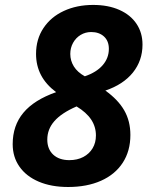

<svg xmlns="http://www.w3.org/2000/svg" viewBox="-20 -745 611 775"><path d="M31.2 -163.1Q31.2 -238.3 74.5 -290Q117.7 -341.8 206.5 -373Q165.5 -403.8 145.5 -442.1Q125.5 -480.5 125.5 -527.3Q125.5 -586.9 155.5 -631.8Q185.5 -676.8 237.8 -700.9Q290 -725.1 356 -725.1Q416.5 -725.1 461.7 -705.1Q506.8 -685.1 531 -648.9Q555.2 -612.8 555.2 -564.9Q555.2 -500.5 516.4 -452.1Q477.5 -403.8 405.3 -379.4Q456.5 -342.8 481.4 -299.6Q506.3 -256.3 506.3 -200.2Q506.3 -135.3 475.3 -87.9Q444.3 -40.5 387.7 -15.4Q331.1 9.8 254.9 9.8Q187 9.8 136.5 -11.7Q85.9 -33.2 58.6 -72.3Q31.2 -111.3 31.2 -163.1ZM367.2 -198.2Q367.2 -233.4 347.9 -262.5Q328.6 -291.5 289.1 -315.4Q228.5 -289.1 199.7 -256.3Q170.9 -223.6 170.9 -181.6Q170.9 -143.1 194.8 -120.8Q218.8 -98.6 259.8 -98.6Q292 -98.6 316.2 -111.3Q340.3 -124 353.8 -146.5Q367.2 -168.9 367.2 -198.2ZM419.4 -547.9Q419.4 -579.6 399.7 -597.7Q379.9 -615.7 348.1 -615.7Q324.7 -615.7 305.4 -604Q286.1 -592.3 274.9 -572Q263.7 -551.8 263.7 -527.3Q263.7 -500 278.1 -476.8Q292.5 -453.6 322.3 -437Q369.6 -453.1 394.5 -481.9Q419.4 -510.7 419.4 -547.9Z"/></svg>

Font: Viking Open Sans
Style: Bold Italic
Weight: 700
Italic angle: -12°
Foundry: Ascender Corporation
Version: Version 2.000